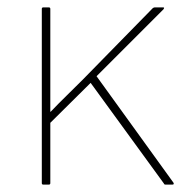

<svg xmlns="http://www.w3.org/2000/svg" viewBox="-20 -499 513 519"><path d="M97 0Q93 0 93 -4V-475Q93 -479 97 -479H112Q116 -479 116 -475V-342Q116 -305 116 -269.5Q116 -234 116 -197H117Q138 -219 159.5 -240Q181 -261 203 -283L393 -477Q396 -479 398 -479H421Q423 -479 423.5 -478Q424 -477 422 -474L241 -293L449 -5Q450 -3 449.5 -1.5Q449 0 446 0H427Q424 0 423 -3L225 -275L116 -167V-4Q116 0 112 0Z"/></svg>

Font: Sofia Sans Thin
Style: Regular
Weight: 250
Designer: Botio Nikoltchev, Ani Petrova
Foundry: lettersoup
Version: Version 4.101